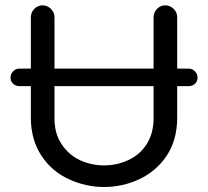

<svg xmlns="http://www.w3.org/2000/svg" viewBox="-20 -708 800 738"><path d="M739.3 -410.2Q739.3 -395.5 729.5 -386.2Q719.7 -377 705.1 -377H661.1V-255.9Q661.1 -169.9 620.1 -108.4Q580.1 -49.8 516.1 -19.5Q452.1 10.7 379.9 10.7Q309.6 10.7 246.1 -18.6Q178.7 -48.8 138.7 -110.4Q98.6 -171.9 98.6 -255.9V-377H54.7Q40 -377 30.3 -386.2Q20.5 -395.5 20.5 -410.2Q20.5 -423.8 30.8 -434.1Q41 -444.3 54.7 -444.3H98.6V-641.6Q98.6 -660.2 111.8 -673.8Q125 -687.5 143.6 -687.5Q162.1 -687.5 175.8 -673.8Q189.5 -660.2 189.5 -641.6V-444.3H570.3V-641.6Q570.3 -660.2 583.5 -673.8Q596.7 -687.5 615.2 -687.5Q633.8 -687.5 647.5 -673.8Q661.1 -660.2 661.1 -641.6V-444.3H705.1Q718.8 -444.3 729 -434.1Q739.3 -423.8 739.3 -410.2ZM570.3 -377H189.5V-252.9Q189.5 -193.4 216.8 -154.3Q242.2 -114.3 285.6 -93.3Q329.1 -72.3 379.9 -72.3Q429.7 -72.3 473.6 -92.8Q519.5 -114.3 544.9 -155.8Q570.3 -197.3 570.3 -252.9Z"/></svg>

Font: jf-openhuninn-1.1
Style: Regular
Weight: 400
Designer: [Kosugi Maru]
      Designed by Motoya company      

      [Varela Round]
      Joe Prince(Latin component); Avraham Co
Foundry: justfont CO.,LTD.
Version: 1.1